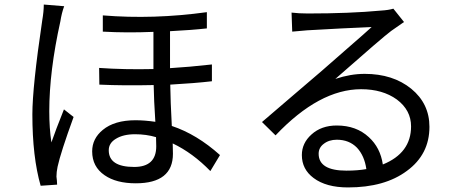

<svg xmlns="http://www.w3.org/2000/svg" viewBox="-20 -781 2040 837"><path d="M259.8 -753.9Q249 -725.1 243.2 -688Q194.8 -470.2 194.8 -295.9Q194.8 -222.2 204.1 -160.2Q222.2 -212.9 258.8 -304.2L300.8 -271Q244.1 -115.2 231 -54.2Q226.1 -30.8 226.1 -11.2Q227.1 -5.9 228 5.9L229 23.9L157.2 28.8Q121.1 -97.2 121.1 -282.2Q121.1 -401.9 164.1 -691.9Q170.9 -731 170.9 -761.2ZM660.2 -183.1Q617.2 -195.8 568.8 -195.8Q517.1 -195.8 484.9 -175.8Q454.1 -157.2 454.1 -126Q454.1 -53.2 564.9 -53.2Q661.1 -53.2 661.1 -143.1Q661.1 -167 660.2 -183.1ZM903.8 -426.8Q828.1 -418 722.2 -412.1Q723.1 -340.8 729 -231.9Q837.9 -195.8 939 -105L897 -35.2Q820.8 -113.8 732.9 -155.8Q733.9 -139.2 733.9 -110.8Q733.9 18.1 571.8 18.1Q486.8 18.1 436 -17.1Q381.8 -54.2 381.8 -121.1Q381.8 -176.8 428.2 -214.8Q479 -256.8 570.8 -256.8Q609.9 -256.8 657.2 -250Q650.9 -346.2 649.9 -410.2Q519 -407.2 413.1 -412.1L412.1 -484.9Q522 -477.1 648.9 -480V-642.1Q532.2 -637.2 428.2 -643.1V-713.9Q648.9 -695.8 881.8 -728V-657.2Q816.9 -649.9 721.2 -645V-483.9Q803.2 -488.8 903.8 -500Z M1577.1 -43.9Q1568.8 -102.1 1536.1 -137.2Q1502 -171.9 1448.2 -171.9Q1414.1 -171.9 1391.1 -153.8Q1369.1 -137.2 1369.1 -110.8Q1369.1 -37.1 1490.2 -37.1Q1539.1 -37.1 1577.1 -43.9ZM1741.2 -685.1 1685.1 -646Q1649.9 -620.1 1441.9 -437Q1507.8 -459 1569.8 -459Q1692.9 -459 1772.9 -394Q1852.1 -329.1 1852.1 -228Q1852.1 -107.9 1753.9 -36.1Q1657.2 36.1 1497.1 36.1Q1401.9 36.1 1347.2 -4.9Q1295.9 -43 1295.9 -105Q1295.9 -157.2 1337.9 -194.8Q1380.9 -233.9 1448.2 -233.9Q1533.2 -233.9 1587.9 -183.1Q1638.2 -137.2 1648.9 -64Q1772 -113.8 1772 -230Q1772 -300.8 1710 -347.2Q1647.9 -392.1 1554.2 -392.1Q1372.1 -392.1 1181.2 -190.9L1122.1 -249L1261.2 -368.2Q1349.1 -443.8 1382.8 -472.2L1493.2 -568.8Q1573.2 -638.2 1600.1 -663.1Q1479 -658.2 1319.8 -648.9Q1258.8 -644 1253.9 -643.1L1251 -726.1Q1282.2 -722.2 1321.8 -722.2Q1505.9 -722.2 1641.1 -734.9Q1673.8 -736.8 1694.8 -743.2Z"/></svg>

Font: Black Ops One [rus by aLiNcE]
Style: Regular
Weight: 400
Designer: James Grieshaber
Foundry: James Grieshaber
Version: Version 1.002;May 25, 2024;FontCreator 13.0.0.2680 64-bit